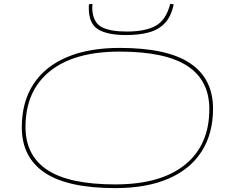

<svg xmlns="http://www.w3.org/2000/svg" viewBox="-20 -956 1182 986"><path d="M572 10Q328 10 210 -69Q92 -148 92 -302Q92 -432 151 -523Q210 -614 322.5 -662Q435 -710 594 -710Q839 -710 956.5 -631Q1074 -552 1074 -398Q1074 -269 1015 -177.5Q956 -86 844 -38Q732 10 572 10ZM572 -9Q805 -9 930 -110Q1055 -211 1055 -396Q1055 -543 942.5 -617Q830 -691 594 -691Q361 -691 236 -590Q111 -489 111 -304Q111 -157 223.5 -83Q336 -9 572 -9ZM628 -776Q531 -776 483.5 -805.5Q436 -835 436 -914Q436 -919 436 -924Q436 -929 437 -934L455 -936Q454 -928 454 -920.5Q454 -913 454 -906Q459 -839 503 -816.5Q547 -794 631 -794Q726 -794 779.5 -823.5Q833 -853 854 -936L872 -934Q859 -871 826.5 -837Q794 -803 744 -789.5Q694 -776 628 -776Z"/></svg>

Font: Georama ExtraExtended Thin
Style: Italic
Weight: 100
Width: 8
Italic angle: -9°
Designer: Jean-Baptiste Levee
Foundry: Production Type
Version: Version 1.000